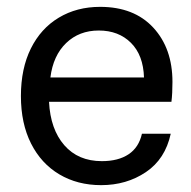

<svg xmlns="http://www.w3.org/2000/svg" viewBox="-20 -530 557 560"><path d="M480 -233H123Q127 -153 167.5 -106.5Q208 -60 277 -60Q325 -60 355 -80Q385 -100 394 -140H478Q462 -66 405.5 -28Q349 10 275 10Q206 10 153 -21.5Q100 -53 70.5 -111.5Q41 -170 41 -250Q41 -330 70 -388.5Q99 -447 151.5 -478.5Q204 -510 272 -510Q371 -510 427 -449.5Q483 -389 483 -291Q483 -257 480 -233ZM400 -304Q398 -369 362 -405Q326 -441 268 -441Q211 -441 173 -404.5Q135 -368 127 -304Z"/></svg>

Font: CBA Beacon Sans
Style: Regular
Weight: 400
Designer: Wei Huang
Foundry: Wei Huang
Version: Version 1.002